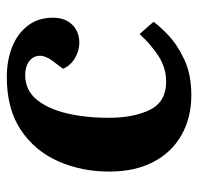

<svg xmlns="http://www.w3.org/2000/svg" viewBox="-29 -539 582 564"><g transform="rotate(-90 262.0 -257.0)"><path d="M318 -528Q366 -528 405.5 -512.5Q445 -497 468.5 -466.5Q492 -436 492 -392Q492 -357 471.5 -336Q451 -315 418 -315Q395 -315 373 -328Q351 -341 342 -363L364 -392Q382 -416 380 -434.5Q378 -453 362.5 -463.5Q347 -474 324 -474Q280 -474 252.5 -441.5Q225 -409 211.5 -353.5Q198 -298 198 -229Q198 -155 221.5 -107.5Q245 -60 304 -60Q345 -60 379.5 -82.5Q414 -105 444 -138L480 -97Q468 -80 441 -54Q414 -28 370 -7Q326 14 264 14Q198 14 147 -15Q96 -44 68 -98Q40 -152 40 -227Q40 -309 70.5 -377.5Q101 -446 162.5 -487Q224 -528 318 -528Z"/></g></svg>

Font: Literata 36pt
Style: Bold Italic
Weight: 700
Italic angle: -2°
Designer: Latin by Veronika Burian and Jose Scaglione. Greek by Irene Vlachou. Cyrillic by Vera Evstafieva
Foundry: TypeTogether
Version: Version 3.002